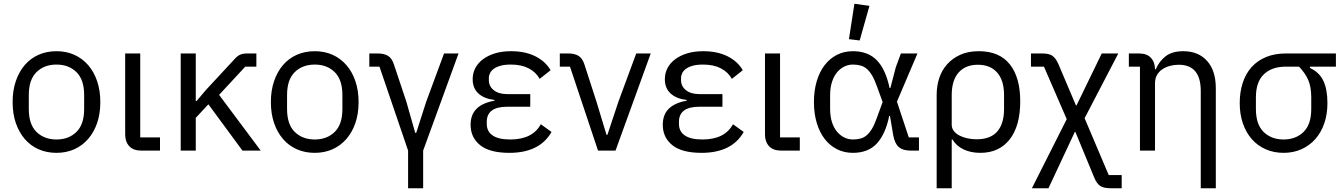

<svg xmlns="http://www.w3.org/2000/svg" viewBox="-20 -800 7142 1020"><path d="M47 0ZM280 12Q228 12 185 -7Q142 -26 111.5 -61.5Q81 -97 64 -146.5Q47 -196 47 -258Q47 -319 64 -369Q81 -419 111.5 -454.5Q142 -490 185 -509Q228 -528 280 -528Q332 -528 374.5 -509Q417 -490 448 -454.5Q479 -419 496 -369Q513 -319 513 -258Q513 -196 496 -146.5Q479 -97 448 -61.5Q417 -26 374.5 -7Q332 12 280 12ZM280 -59Q345 -59 386 -99Q427 -139 427 -221V-295Q427 -377 386 -417Q345 -457 280 -457Q215 -457 174 -417Q133 -377 133 -295V-221Q133 -139 174 -99Q215 -59 280 -59Z M830 0H730Q688 0 666.5 -23.5Q645 -47 645 -85V-516H725V-70H830Z M1087 -246 1020 -174V0H940V-516H1020V-263H1024L1074 -322L1227 -487Q1242 -504 1257 -510Q1272 -516 1293 -516H1342V-446H1283L1144 -296L1365 0H1268Z M1419 0ZM1652 12Q1600 12 1557 -7Q1514 -26 1483.5 -61.5Q1453 -97 1436 -146.5Q1419 -196 1419 -258Q1419 -319 1436 -369Q1453 -419 1483.5 -454.5Q1514 -490 1557 -509Q1600 -528 1652 -528Q1704 -528 1746.5 -509Q1789 -490 1820 -454.5Q1851 -419 1868 -369Q1885 -319 1885 -258Q1885 -196 1868 -146.5Q1851 -97 1820 -61.5Q1789 -26 1746.5 -7Q1704 12 1652 12ZM1652 -59Q1717 -59 1758 -99Q1799 -139 1799 -221V-295Q1799 -377 1758 -417Q1717 -457 1652 -457Q1587 -457 1546 -417Q1505 -377 1505 -295V-221Q1505 -139 1546 -99Q1587 -59 1652 -59Z M2148 0 1996 -446H1942V-516H1987Q2020 -516 2041 -503.5Q2062 -491 2073 -457L2139 -259L2186 -94H2191L2244 -259L2339 -516H2416L2228 0V200H2148Z M2910 -99Q2847 12 2686 12Q2581 12 2530.5 -29Q2480 -70 2480 -137Q2480 -191 2512 -222.5Q2544 -254 2607 -265V-269Q2553 -275 2522 -303Q2491 -331 2491 -379Q2491 -411 2505 -438Q2519 -465 2545.5 -485Q2572 -505 2609.5 -516.5Q2647 -528 2695 -528Q2770 -528 2824 -501Q2878 -474 2905 -427L2847 -381Q2827 -417 2788.5 -437Q2750 -457 2694 -457Q2662 -457 2640 -451Q2618 -445 2604 -435Q2590 -425 2583.5 -412Q2577 -399 2577 -386V-374Q2577 -342 2603 -321Q2629 -300 2675 -300H2797V-233H2675Q2566 -233 2566 -153V-141Q2566 -102 2597 -80.5Q2628 -59 2691 -59Q2809 -59 2853 -140Z M3157 0 3008 -446H2954V-516H2999Q3032 -516 3053 -503.5Q3074 -491 3085 -457L3149 -259L3202 -84H3207L3265 -259L3360 -516H3437L3250 0Z M3931 -99Q3868 12 3707 12Q3602 12 3551.5 -29Q3501 -70 3501 -137Q3501 -191 3533 -222.5Q3565 -254 3628 -265V-269Q3574 -275 3543 -303Q3512 -331 3512 -379Q3512 -411 3526 -438Q3540 -465 3566.5 -485Q3593 -505 3630.5 -516.5Q3668 -528 3716 -528Q3791 -528 3845 -501Q3899 -474 3926 -427L3868 -381Q3848 -417 3809.5 -437Q3771 -457 3715 -457Q3683 -457 3661 -451Q3639 -445 3625 -435Q3611 -425 3604.5 -412Q3598 -399 3598 -386V-374Q3598 -342 3624 -321Q3650 -300 3696 -300H3818V-233H3696Q3587 -233 3587 -153V-141Q3587 -102 3618 -80.5Q3649 -59 3712 -59Q3830 -59 3874 -140Z M4229 0H4129Q4087 0 4065.5 -23.5Q4044 -47 4044 -85V-516H4124V-70H4229Z M4304 0ZM4862 0H4817Q4776 0 4754.5 -19Q4733 -38 4725 -83L4708 -184H4704Q4684 -87 4638 -37.5Q4592 12 4511 12Q4464 12 4426 -7.5Q4388 -27 4361 -62Q4334 -97 4319 -147Q4304 -197 4304 -258Q4304 -319 4319 -369Q4334 -419 4361 -454Q4388 -489 4426 -508.5Q4464 -528 4511 -528Q4591 -528 4638 -480Q4685 -432 4706 -332H4710L4739 -443L4766 -516H4854L4745 -260L4808 -70H4862ZM4511 -59Q4533 -59 4551.5 -64Q4570 -69 4585 -82Q4600 -95 4613 -117Q4626 -139 4638 -173L4669 -258L4638 -343Q4626 -377 4613 -399Q4600 -421 4585 -434Q4570 -447 4551.5 -452Q4533 -457 4511 -457Q4487 -457 4465.5 -446.5Q4444 -436 4427 -416Q4410 -396 4400 -365Q4390 -334 4390 -294V-222Q4390 -181 4400 -150.5Q4410 -120 4427 -100Q4444 -80 4465.5 -69.5Q4487 -59 4511 -59ZM4547 -585 4490 -592 4519 -780 4599 -769Z M4956 -296Q4956 -344 4970 -386Q4984 -428 5012.5 -459.5Q5041 -491 5082.5 -509.5Q5124 -528 5180 -528Q5289 -528 5344.5 -458.5Q5400 -389 5400 -262Q5400 -131 5344 -59.5Q5288 12 5188 12Q5137 12 5098.5 -6.5Q5060 -25 5040 -59H5036V200H4956ZM5168 -60Q5242 -60 5278 -101.5Q5314 -143 5314 -221V-295Q5314 -373 5277.5 -414.5Q5241 -456 5175 -456Q5109 -456 5072.5 -414.5Q5036 -373 5036 -295V-137Q5036 -119 5047 -104.5Q5058 -90 5076 -80.5Q5094 -71 5118 -65.5Q5142 -60 5168 -60Z M5517 -516Q5553 -516 5571 -503.5Q5589 -491 5603 -459L5696 -240H5699L5833 -516H5921L5742 -172L5870 130H5939V200H5879Q5843 200 5824.5 187.5Q5806 175 5793 143L5693 -99H5690L5550 200H5462L5647 -167L5526 -446H5457V-516Z M6036 0V-446H5977V-516H6031Q6073 -516 6094.5 -492.5Q6116 -469 6116 -432H6120Q6139 -476 6173.5 -502Q6208 -528 6266 -528Q6346 -528 6392.5 -476.5Q6439 -425 6439 -331V200H6359V-317Q6359 -456 6242 -456Q6218 -456 6195.5 -450Q6173 -444 6155 -432Q6137 -420 6126.5 -401.5Q6116 -383 6116 -358V0Z M6939 -446V-439Q6989 -416 7010.5 -370.5Q7032 -325 7032 -252Q7032 -193 7015 -144Q6998 -95 6967 -60.5Q6936 -26 6893.5 -7Q6851 12 6799 12Q6747 12 6704 -7Q6661 -26 6630.5 -60.5Q6600 -95 6583 -144Q6566 -193 6566 -252Q6566 -311 6582 -360Q6598 -409 6629 -443.5Q6660 -478 6706 -497Q6752 -516 6811 -516H7077V-446ZM6811 -446Q6737 -446 6694.5 -405.5Q6652 -365 6652 -283V-221Q6652 -139 6693 -99Q6734 -59 6799 -59Q6864 -59 6905 -99Q6946 -139 6946 -221V-283Q6946 -338 6930 -375Q6914 -412 6881 -446Z"/></svg>

Font: Aneliza
Style: Regular
Weight: 400
Designer: Mike Abbink, Paul van der Laan, Pieter van Rosmalen
Foundry: Bold Monday
Version: Version 3.001;September 8, 2019;FontCreator 11.5.0.2425 64-b